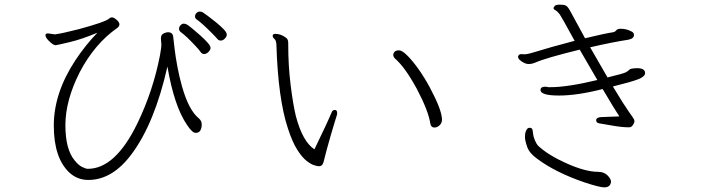

<svg xmlns="http://www.w3.org/2000/svg" viewBox="-20 -773 3040 828"><path d="M893 -631Q910 -614 916.5 -606Q923 -598 932 -598Q941 -598 949.5 -606.5Q958 -615 958 -624Q958 -633 944.5 -647Q931 -661 912 -676.5Q893 -692 876 -704.5Q859 -717 854 -720Q849 -723 841 -723Q833 -723 827 -716.5Q821 -710 821 -702.5Q821 -695 827 -690Q848 -676 893 -631ZM676 -579Q676 -569 670 -535Q640 -380 572 -240Q477 -45 359 -45Q350 -45 334 -53Q318 -61 302 -81Q262 -129 262 -233Q262 -340 324 -462Q388 -584 485 -652Q495 -659 495 -668Q495 -677 483 -687.5Q471 -698 463.5 -698Q456 -698 451 -693Q434 -678 319 -647Q253 -630 219 -625H215L187 -629Q176 -629 176 -621Q176 -609 198 -590Q206 -583 211 -580.5Q216 -578 220 -578Q224 -578 279 -591Q334 -604 400 -632Q348 -578 305 -513Q212 -372 212 -231.5Q212 -91 280 -28Q314 3 361 3Q465 3 548 -109Q647 -242 702 -486Q731 -316 786 -235Q809 -200 823.5 -200Q838 -200 844 -210.5Q850 -221 850 -236.5Q850 -252 837 -263Q794 -298 765 -400Q753 -443 745 -485.5Q737 -528 733 -562.5Q729 -597 727 -614Q725 -634 704 -634Q696 -634 685 -628.5Q674 -623 674 -607ZM822 -576Q839 -558 845 -549Q851 -540 860.5 -540Q870 -540 879 -549Q888 -558 888 -566.5Q888 -575 875 -589.5Q862 -604 843.5 -620.5Q825 -637 808.5 -650.5Q792 -664 785.5 -667.5Q779 -671 772 -671Q765 -671 758.5 -664Q752 -657 752 -649Q752 -641 759 -635Q783 -618 822 -576Z M1223 -581V-587Q1223 -603 1215 -609Q1192 -627 1168 -627Q1158 -627 1156 -621V-618Q1156 -611 1163.5 -605Q1171 -599 1172 -581Q1179 -347 1222 -218Q1241 -160 1262 -127Q1283 -94 1302.5 -79Q1322 -64 1336 -60Q1350 -56 1356.5 -56Q1363 -56 1368.5 -61Q1374 -66 1379.5 -90.5Q1385 -115 1406 -188Q1415 -219 1422.5 -243.5Q1430 -268 1432 -274Q1434 -280 1434 -285Q1434 -299 1424 -299Q1414 -299 1410 -288Q1394 -249 1336 -129Q1285 -162 1256 -272Q1244 -321 1233.5 -405Q1223 -489 1223 -581ZM1886 -257V-260Q1884 -302 1833 -397Q1811 -438 1785.5 -474Q1760 -510 1737 -533Q1714 -556 1701 -556Q1688 -556 1682 -550Q1676 -544 1676 -536Q1676 -528 1684 -520Q1727 -483 1778 -389Q1828 -294 1836 -239Q1839 -223 1854 -223Q1865 -223 1875.5 -232.5Q1886 -242 1886 -257Z M2727 -479Q2718 -479 2704 -477Q2697 -476 2693 -471.5Q2689 -467 2679.5 -461.5Q2670 -456 2600 -439L2525 -569Q2620 -591 2691 -602Q2714 -607 2714 -622Q2714 -633 2702 -638Q2681 -649 2656 -649H2653Q2642 -648 2637.5 -642Q2633 -636 2624 -634Q2590 -629 2503 -608Q2484 -643 2466.5 -675Q2449 -707 2439 -725.5Q2429 -744 2421 -748.5Q2413 -753 2394.5 -753Q2376 -753 2371.5 -746.5Q2367 -740 2367 -739Q2367 -733 2375 -729Q2383 -725 2392 -713.5Q2401 -702 2458 -597Q2348 -568 2284 -548Q2249 -537 2236 -539Q2223 -541 2218.5 -536.5Q2214 -532 2214 -529Q2214 -515 2240 -502Q2252 -496 2264.5 -497Q2277 -498 2288 -503Q2333 -523 2480 -559L2556 -428Q2428 -397 2353 -397H2345Q2339 -399 2330 -399Q2311 -399 2311 -385Q2311 -361 2390.5 -361Q2470 -361 2579 -389Q2629 -304 2651 -271L2571 -268Q2551 -266 2551 -254.5Q2551 -243 2564.5 -241Q2578 -239 2620 -231.5Q2662 -224 2691 -224H2694Q2703 -224 2709.5 -234Q2716 -244 2716 -249.5Q2716 -255 2713 -260.5Q2710 -266 2692 -291Q2674 -316 2623 -400Q2704 -420 2733 -431.5Q2762 -443 2762 -458Q2762 -479 2727 -479ZM2615 10Q2615 -1 2600 -16.5Q2585 -32 2559 -32Q2504 -32 2420 -70Q2344 -104 2300 -145Q2293 -153 2286.5 -168.5Q2280 -184 2279 -195.5Q2278 -207 2276 -214.5Q2274 -222 2263 -222Q2252 -222 2246 -202Q2244 -196 2244 -181.5Q2244 -167 2253.5 -139.5Q2263 -112 2297 -88Q2376 -29 2502 14Q2566 35 2586 35Q2613 35 2615 10Z"/></svg>

Font: LXGW WenKai Mono TC Light
Style: Regular
Weight: 300
Designer: LXGW / Fontworks Inc.
Foundry: LXGW / Fontworks Inc.
Version: Version 1.330